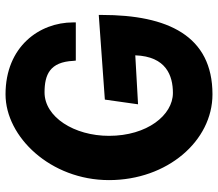

<svg xmlns="http://www.w3.org/2000/svg" viewBox="-67 -698 788 694"><g transform="rotate(-90 327.0 -351.0)"><path d="M620 -377V-388L314 -366L297 -246L474 -256C470 -144 400 -120 338 -120C258 -120 183 -213 183 -351C183 -477 251 -584 340 -584C404 -584 450 -565 454 -480L455 -471H593V-481C593 -602 506 -725 333 -725C179 -725 23 -562 23 -351C23 -140 165 23 333 23C545 23 620 -139 620 -377Z"/></g></svg>

Font: Bluebird
Style: SfBdNrw
Weight: 700
Designer: Jasper
Foundry: Cannot Into Space Fonts
Version: Version 0.98